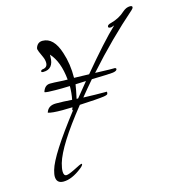

<svg xmlns="http://www.w3.org/2000/svg" viewBox="-101 -579 778 843"><g transform="rotate(-15 288.0 -157.0)"><path d="M85 177Q53 177 53 145Q53 139 54.5 132Q56 125 58 117Q76 53 207 -116L202 -115L207 -128Q194 -128 183 -127.5Q172 -127 162 -127Q113 -127 96 -133Q105 -163 141 -163Q174 -163 214 -160Q220 -190 220 -221Q200 -220 184 -220Q168 -220 155 -220Q113 -220 105 -224Q114 -254 139 -254Q159 -254 179 -252.5Q199 -251 218 -251Q210 -335 171 -377V-368Q171 -311 124 -311Q115 -311 115 -315Q115 -321 123 -323Q146 -325 146 -347Q146 -360 139.5 -374.5Q133 -389 127.5 -401.5Q122 -414 124 -420Q132 -444 155 -444Q206 -444 230 -368Q248 -314 247 -251L315 -249Q366 -310 406.5 -355Q447 -400 477 -428Q473 -427 468.5 -425Q464 -423 460 -423Q449 -423 449 -429Q449 -438 467 -442Q505 -452 532 -477Q548 -491 565 -491Q578 -491 575 -482Q575 -480 568 -473Q512 -424 455.5 -368Q399 -312 342 -248L407 -246H432Q437 -244 437 -241Q437 -232 418 -229Q412 -228 388 -227Q364 -226 321 -225Q306 -208 292 -191Q278 -174 264 -157Q290 -156 317 -155.5Q344 -155 371 -155L370 -152H371V-150L370 -146Q370 -141 352 -138Q338 -136 310 -134Q282 -132 241 -130Q180 -54 144.5 2.5Q109 59 98 97Q92 119 92 133Q92 153 105 153Q115 153 145 138Q160 130 169 126Q178 122 181 122Q183 122 183 124Q183 130 169 141Q123 177 85 177ZM241 -159 294 -224 246 -222Q243 -200 234 -159Z"/></g></svg>

Font: Grey Qo
Style: Regular
Weight: 400
Designer: Robert E. Leuschke
Foundry: Robert E. Leuschke
Version: Version 2.010